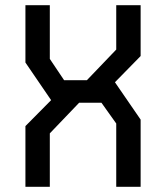

<svg xmlns="http://www.w3.org/2000/svg" viewBox="-20 -720 640 740"><path d="M428 -700V-529L315 -411H227L172 -493V-700H78V-479L177 -334L78 -234V0H172V-206L285 -324H371L428 -244V0H522V-259L423 -403L522 -504V-700Z"/></svg>

Font: Kode Mono Medium
Style: Regular
Weight: 500
Monospace: yes
Designer: Isa Ozler
Foundry: Kadena LLC
Version: Version 1.206;gftools[0.9.28]